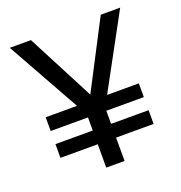

<svg xmlns="http://www.w3.org/2000/svg" viewBox="-116 -727 778 827"><g transform="rotate(-20 272.5 -313.5)"><path d="M61 -293H488V-230H61ZM61 -170H488V-107H61ZM524 -627 316 -244V0H232V-244L18 -627H115L275 -319L435 -627Z"/></g></svg>

Font: Blinker
Style: Regular
Weight: 400
Designer: Juergen Huber
Foundry: supertype
Version: 1.017